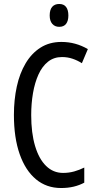

<svg xmlns="http://www.w3.org/2000/svg" viewBox="-20 -936 486 966"><path d="M292 -649Q251 -649 221.5 -625.5Q192 -602 173.5 -561Q155 -520 146 -467.5Q137 -415 137 -357Q137 -267 156.5 -201.5Q176 -136 212 -101Q248 -66 297 -66Q327 -66 353.5 -73.5Q380 -81 404 -93V-17Q380 -4 351 3Q322 10 287 10Q214 10 161 -34Q108 -78 79 -160.5Q50 -243 50 -358Q50 -434 64.5 -500.5Q79 -567 109 -617.5Q139 -668 184 -696.5Q229 -725 289 -725Q325 -725 358 -716Q391 -707 422 -689L392 -618Q370 -632 345 -640.5Q320 -649 292 -649ZM278 -916Q301 -916 312.5 -901Q324 -886 324 -858Q324 -831 312.5 -816Q301 -801 278 -801Q256 -801 243 -816Q230 -831 230 -858Q230 -887 242.5 -901.5Q255 -916 278 -916Z"/></svg>

Font: Noto Sans Thai ExtraCondensed
Style: Regular
Weight: 400
Width: 2
Designer: Monotype Design Team
Foundry: Monotype Imaging Inc.
Version: Version 2.002